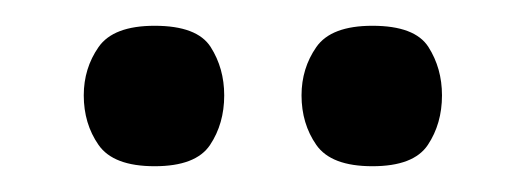

<svg xmlns="http://www.w3.org/2000/svg" viewBox="-20 -589 408 149"><path d="M100 -460Q68 -460 56.5 -476.5Q45 -493 45 -515Q45 -536 56.5 -552.5Q68 -569 100 -569Q133 -569 143.5 -552.5Q154 -536 154 -515Q154 -493 143 -476.5Q132 -460 100 -460ZM269 -460Q237 -460 225.5 -476.5Q214 -493 214 -515Q214 -536 225.5 -552.5Q237 -569 269 -569Q302 -569 312.5 -552.5Q323 -536 323 -515Q323 -493 312 -476.5Q301 -460 269 -460Z"/></svg>

Font: Darker Grotesque Light SemiBold
Style: Regular
Weight: 600
Version: Version 1.000;gftools[0.9.28]